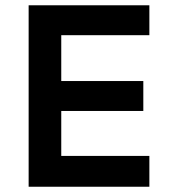

<svg xmlns="http://www.w3.org/2000/svg" viewBox="-20 -710 648 730"><path d="M88.9 0V-689.9H547.9V-576.2H212.9V-401.9H524.9V-288.1H212.9V-117.2H547.9V0Z"/></svg>

Font: HK Grotesk Legacy
Style: Bold
Weight: 700
Designer: Alfredo Marco Pradil
Foundry: Hanken Design Co.
Version: Version 2.022;PS 002.022;hotconv 1.0.88;makeotf.lib2.5.64775